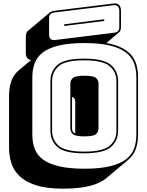

<svg xmlns="http://www.w3.org/2000/svg" viewBox="-20 -992 877 1146"><path d="M355 134Q257 134 194.5 113.5Q132 93 96.5 59Q61 25 47.5 -19Q34 -63 34 -110V-421Q34 -467 47 -506.5Q60 -546 94 -574L166 -634Q150 -635 142 -646.5Q134 -658 134 -677V-773Q134 -786 137.5 -794.5Q141 -803 147 -808L277 -917Q281 -921 289.5 -924Q298 -927 308 -928L657 -971Q679 -974 690.5 -962.5Q702 -951 702 -928V-832Q702 -819 698.5 -810Q695 -801 688 -797L615 -735Q671 -725 708 -706Q745 -687 766 -660.5Q787 -634 795.5 -601Q804 -568 804 -530V-189Q804 -143 791 -104Q778 -65 744 -37L615 71Q580 101 517 117.5Q454 134 355 134ZM656 -796Q675 -798 683.5 -805.5Q692 -813 692 -832V-928Q692 -945 683.5 -954Q675 -963 658 -961L309 -918Q290 -916 281.5 -908.5Q273 -901 273 -882V-786Q273 -769 281.5 -760Q290 -751 307 -753ZM363 -847 602 -877V-867L363 -837ZM794 -189V-530Q794 -576 780.5 -613.5Q767 -651 732.5 -678Q698 -705 637.5 -720Q577 -735 484 -735Q391 -735 330 -720Q269 -705 234.5 -678Q200 -651 186.5 -613.5Q173 -576 173 -530V-189Q173 -143 186.5 -105.5Q200 -68 234.5 -41.5Q269 -15 330 0Q391 15 484 15Q577 15 637.5 0Q698 -15 732.5 -41.5Q767 -68 780.5 -105.5Q794 -143 794 -189ZM685 -212Q685 -152 642 -114.5Q599 -77 482 -77Q365 -77 323 -114.5Q281 -152 281 -212V-507Q281 -567 323 -604.5Q365 -642 482 -642Q599 -642 642 -604.5Q685 -567 685 -507ZM291 -212Q291 -156 331 -121.5Q371 -87 482 -87Q593 -87 634 -121.5Q675 -156 675 -212V-507Q675 -563 634 -597.5Q593 -632 482 -632Q371 -632 331 -597.5Q291 -563 291 -507ZM400 -225V-494Q400 -513 415 -526.5Q430 -540 484 -540Q538 -540 553 -526.5Q568 -513 568 -494V-225Q568 -205 553 -191.5Q538 -178 484 -178Q430 -178 415 -191.5Q400 -205 400 -225ZM410 -225Q410 -215 414 -207.5Q418 -200 429 -195V-385Q429 -395 425 -402.5Q421 -410 410 -414Z"/></svg>

Font: Bungee Shade
Style: Regular
Weight: 400
Designer: David Jonathan Ross
Foundry: David Jonathan Ross
Version: Version 1.001;PS 1.0;hotconv 1.0.72;makeotf.lib2.5.5900